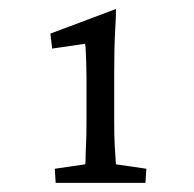

<svg xmlns="http://www.w3.org/2000/svg" viewBox="-20 -600 431 426"><path d="M233.4 -329.1Q233.4 -298.8 234.4 -279.3Q235.4 -259.8 236.3 -249Q237.3 -238.3 237.3 -235.4L304.7 -225.6L302.7 -194.3H103.5L101.6 -225.6L168.9 -235.4Q169.9 -237.3 169.9 -248.5Q169.9 -259.8 170.9 -279.3Q171.9 -298.8 171.9 -329.1V-427.7Q171.9 -443.4 171.4 -458Q170.9 -472.7 170.4 -484.4Q169.9 -496.1 168.9 -502.9L95.7 -492.2L91.8 -525.4L237.3 -580.1Q237.3 -561.5 235.8 -537.6Q234.4 -513.7 233.9 -488.8Q233.4 -463.9 233.4 -440.4Z"/></svg>

Font: Crimson Pro ExtraLight Light
Style: Regular
Weight: 300
Version: Version 1.002